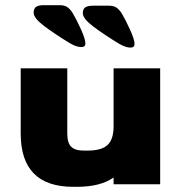

<svg xmlns="http://www.w3.org/2000/svg" viewBox="-20 -712 699 742"><path d="M599 -448V0H419V-26Q368 10 277 10H263Q60 10 60 -196V-448H240V-196Q240 -160 255 -145Q270 -130 304 -130H318Q373 -130 396 -152Q419 -174 419 -224V-448ZM294 -530Q276 -530 250 -545Q191 -581 150.5 -611.5Q110 -642 110 -663Q110 -679 119.5 -685.5Q129 -692 149 -692H210Q229 -692 239.5 -685Q250 -678 260 -663Q275 -638 292.5 -599.5Q310 -561 310 -544Q310 -530 294 -530ZM484 -528Q466 -528 440 -543Q381 -579 340.5 -609.5Q300 -640 300 -661Q300 -677 309.5 -683.5Q319 -690 339 -690H400Q419 -690 429.5 -683Q440 -676 450 -661Q465 -636 482.5 -597.5Q500 -559 500 -542Q500 -528 484 -528Z"/></svg>

Font: Dashboard
Style: Regular
Weight: 400
Designer: jaiki
Version: Version 1.000